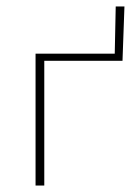

<svg xmlns="http://www.w3.org/2000/svg" viewBox="-20 -574 423 594"><path d="M365 -554 359 -386H117V0H90V-408H335L338 -554Z"/></svg>

Font: Ysabeau Extralight
Style: Regular
Weight: 200
Designer: Christian Thalmann (Catharsis Fonts)
Version: Version 0.003